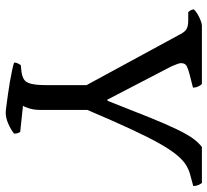

<svg xmlns="http://www.w3.org/2000/svg" viewBox="-48 -696 744 689"><g transform="rotate(90 324.5 -352.0)"><path d="M385 0Q378 0 360 -2.5Q342 -5 319.5 -8Q297 -11 274 -15Q251 -19 232.5 -23Q214 -27 205 -30Q205 -38 208.5 -44.5Q212 -51 214 -54L241 -57Q258 -60 267.5 -67Q277 -74 281.5 -92.5Q286 -111 286 -149V-290L103 -627Q95 -643 84.5 -649Q74 -655 54 -655H24Q22 -657 18.5 -662Q15 -667 14 -675Q19 -681 30.5 -688Q42 -695 54 -699.5Q66 -704 72 -704H282Q287 -699 291 -690.5Q295 -682 295 -672L248 -660Q232 -656 219.5 -650.5Q207 -645 207 -629Q207 -624 210.5 -615Q214 -606 219 -594L338 -365H342Q378 -457 402.5 -517.5Q427 -578 445 -615Q463 -652 477.5 -672Q492 -692 508 -704H637Q641 -699 644.5 -691Q648 -683 648 -673L615 -664Q593 -659 575 -648.5Q557 -638 538 -615.5Q519 -593 496.5 -553.5Q474 -514 444.5 -450.5Q415 -387 375 -293V-126Q375 -103 370 -86Q365 -69 360 -62L454 -52Q456 -49 458 -44Q460 -39 460 -30Q445 -18 424 -9Q403 0 385 0Z"/></g></svg>

Font: Texturina Medium 12pt Light
Style: Regular
Weight: 300
Version: Version 1.002